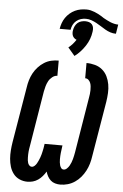

<svg xmlns="http://www.w3.org/2000/svg" viewBox="-67 -1102 740 1156"><g transform="rotate(5 303.0 -524.0)"><path d="M342 8Q326 8 310.5 3.5Q295 -1 284 -11Q273 -21 265.5 -34.5Q258 -48 254 -63Q245 -48 233.5 -34.5Q222 -21 207.5 -11Q193 -1 176.5 3.5Q160 8 143 8Q118 8 95.5 -2Q73 -12 58.5 -31Q44 -50 37 -73Q30 -96 28 -121Q26 -146 28 -171.5Q30 -197 34 -222L90 -557Q93 -579 99.5 -601Q106 -623 117 -643.5Q128 -664 144.5 -682Q161 -700 181 -712.5Q201 -725 223 -730Q245 -735 268 -735V-643Q252 -643 237.5 -631.5Q223 -620 215 -605Q207 -590 202.5 -574Q198 -558 195 -542L140 -207Q138 -198 137 -189.5Q136 -181 135 -172.5Q134 -164 134 -155Q134 -146 134 -137.5Q134 -129 135 -120.5Q136 -112 138.5 -104.5Q141 -97 147 -90.5Q153 -84 161 -84Q161 -84 161 -84Q161 -84 162 -84Q171 -84 179 -91.5Q187 -99 192 -108Q197 -117 201 -126Q205 -135 208.5 -144.5Q212 -154 214.5 -163.5Q217 -173 219 -182.5Q221 -192 223 -201.5Q225 -211 226 -221L227 -228H335L334 -221Q333 -211 331.5 -201.5Q330 -192 329 -182.5Q328 -173 327.5 -163.5Q327 -154 327 -144.5Q327 -135 328 -125.5Q329 -116 331.5 -107.5Q334 -99 339.5 -91.5Q345 -84 355 -84Q365 -84 374 -92.5Q383 -101 388.5 -110.5Q394 -120 398 -130.5Q402 -141 405 -151.5Q408 -162 410 -172.5Q412 -183 414 -193L469 -528Q471 -539 472.5 -551Q474 -563 474 -574Q474 -585 473 -596.5Q472 -608 468 -618Q464 -628 456 -635.5Q448 -643 436 -643V-735Q463 -735 488 -728Q513 -721 532 -705Q551 -689 562 -666.5Q573 -644 577.5 -618.5Q582 -593 580.5 -566Q579 -539 575 -513L519 -178Q516 -156 509.5 -133.5Q503 -111 492 -90Q481 -69 465.5 -50.5Q450 -32 430 -18.5Q410 -5 387.5 1.5Q365 8 342 8ZM323 -926H257Q260 -944 266 -961Q272 -978 282.5 -993.5Q293 -1009 307.5 -1021.5Q322 -1034 339 -1042Q356 -1050 373.5 -1053Q391 -1056 409 -1056Q422 -1056 434 -1053Q446 -1050 457.5 -1045.5Q469 -1041 479.5 -1035.5Q490 -1030 500 -1024L515 -1014Q526 -1008 536.5 -1002.5Q547 -997 558 -992.5Q569 -988 581.5 -985Q594 -982 606 -982L597 -926Q579 -926 562.5 -931.5Q546 -937 531.5 -945.5Q517 -954 503 -963Q489 -972 474.5 -980Q460 -988 443.5 -994Q427 -1000 409 -1000Q394 -1000 379 -995.5Q364 -991 351.5 -980.5Q339 -970 332 -955.5Q325 -941 323 -926ZM360 -771 319 -819Q332 -829 343.5 -842Q355 -855 364 -869Q356 -872 349.5 -878Q343 -884 340 -891.5Q337 -899 336.5 -908Q336 -917 338 -926Q340 -938 345.5 -949.5Q351 -961 360.5 -969.5Q370 -978 382.5 -981.5Q395 -985 407 -985Q419 -985 430 -981.5Q441 -978 448 -969.5Q455 -961 456.5 -949.5Q458 -938 456 -926Q453 -903 445 -881.5Q437 -860 424 -840Q411 -820 395 -802.5Q379 -785 360 -771Z"/></g></svg>

Font: Iosevka Curly Slab SmBdEx
Style: Italic
Weight: 600
Width: 7
Italic angle: -9°
Monospace: yes
Designer: Belleve Invis
Foundry: Belleve Invis
Version: Version 11.1.0; ttfautohint (v1.8.3)